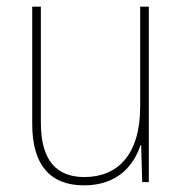

<svg xmlns="http://www.w3.org/2000/svg" viewBox="-20 -548 553 578"><path d="M428 -528H402V-227C402 -82 334 -15 234 -15C150 -15 103 -65 103 -179V-528H77V-174C77 -53 130 10 233 10C335 10 383 -51 403 -111H405L408 0H428Z"/></svg>

Font: Noto Sans Arabic SemCond Thin
Style: Regular
Weight: 100
Width: 4
Designer: Monotype Design Team, Nadine Chahine, Nizar Qandah and Khaled Hosny
Foundry: Monotype Imaging Inc.
Version: Version 2.012